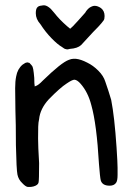

<svg xmlns="http://www.w3.org/2000/svg" viewBox="-20 -703 505 736"><path d="M129.9 -246.1Q127 -234.4 126.5 -217.8Q126 -201.2 126 -171.9Q126 -142.6 129.9 -78.1V-77.1Q129.9 -12.7 127.9 -3.9Q126 6.8 108.4 11.7Q99.6 13.7 94.7 13.7Q89.8 13.7 86.9 13.7Q78.1 12.7 65.4 -1Q50.8 -14.6 46.9 -33.7Q43 -52.7 41 -146.5Q41 -181.6 40.5 -222.7Q40 -263.7 39.1 -278.3Q39.1 -308.6 38.6 -323.2Q38.1 -337.9 38.1 -364.7Q38.1 -391.6 42 -410.2Q46.9 -438.5 66.4 -455.1Q71.3 -458 77.1 -461.9Q84 -463.9 84.5 -463.9Q85 -463.9 92.8 -461.9Q95.7 -459 99.6 -454.6Q103.5 -450.2 105 -446.8Q106.4 -443.4 107.4 -437.5Q109.4 -426.8 111.3 -404.3Q111.3 -380.9 113.3 -371.1Q113.3 -372.1 116.2 -373Q127 -376 143.6 -393.6Q215.8 -463.9 244.1 -473.6Q253.9 -477.5 260.3 -477.5Q266.6 -477.5 271.5 -477.5Q290 -475.6 314.5 -462.9Q336.9 -452.1 356.9 -432.1Q377 -412.1 383.8 -389.6Q396.5 -353.5 406.2 -320.3Q418.9 -255.9 426.8 -137.7Q430.7 -78.1 430.7 -60.1Q430.7 -42 430.7 -32.2Q430.7 -9.8 424.8 -2Q417 8.8 400.4 8.8Q372.1 8.8 366.2 -11.7Q363.3 -23.4 359.4 -74.2Q350.6 -227.5 330.1 -299.8Q317.4 -349.6 289.1 -381.8Q276.4 -396.5 265.6 -397.5Q256.8 -397.5 235.4 -382.8Q210.9 -367.2 167 -322.3Q133.8 -286.1 129.9 -246.1ZM117.2 -652.3Q117.2 -669.9 124 -675.8Q128.9 -680.7 139.6 -681.6Q143.6 -682.6 145.5 -682.6Q147.5 -682.6 150.4 -682.6Q161.1 -681.6 174.8 -668.9Q181.6 -661.1 187.5 -654.3Q208 -627.9 237.3 -602.5Q244.1 -596.7 249 -592.8Q255.9 -597.7 278.3 -622.6Q300.8 -647.5 306.6 -654.3Q312.5 -665 322.3 -672.9Q334 -680.7 342.8 -680.7Q354.5 -680.7 367.2 -671.9Q380.9 -661.1 380.9 -641.6Q380.9 -629.9 377.4 -625Q374 -620.1 369.1 -614.3Q360.4 -603.5 336.9 -580.1Q295.9 -535.2 291 -530.3Q277.3 -517.6 248 -515.6Q241.2 -513.7 237.8 -513.7Q234.4 -513.7 233.4 -514.6Q227.5 -514.6 216.8 -523.4Q201.2 -532.2 177.7 -556.2Q154.3 -580.1 134.8 -610.4Q117.2 -629.9 117.2 -652.3Z"/></svg>

Font: JasonHandwriting2
Style: SemiBold
Weight: 600
Version: Version 1.04.7